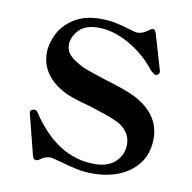

<svg xmlns="http://www.w3.org/2000/svg" viewBox="-63 -556 632 633"><g transform="rotate(10 252.5 -239.5)"><path d="M95 3Q86 3 83 -10L49 -144L48 -149Q48 -156 56 -159Q58 -160 62 -160Q69 -160 73 -153Q162 -18 287 -18Q332 -18 357 -41.5Q382 -65 382 -101Q382 -123 368.5 -141.5Q355 -160 330 -171Q299 -185 229 -206Q190 -216 161 -228Q117 -248 93 -279.5Q69 -311 69 -352Q69 -382 85 -415Q101 -448 136.5 -470.5Q172 -493 225 -493Q252 -493 274 -488.5Q296 -484 323 -476Q344 -469 350 -469Q370 -469 388 -484Q396 -490 401 -490Q407 -490 411 -479L446 -360Q447 -357 447 -353Q447 -347 439 -343Q437 -342 433 -342Q420 -350 415 -357Q379 -403 326 -433Q273 -463 223 -463Q178 -463 157 -439.5Q136 -416 136 -391Q136 -371 150 -356Q164 -341 195 -326Q212 -318 274 -298Q342 -278 373 -263Q417 -242 441 -209.5Q465 -177 465 -134Q465 -66 415.5 -26Q366 14 285 14Q259 14 234.5 9Q210 4 175 -6Q168 -8 156.5 -11Q145 -14 140 -14Q125 -14 109 -3Q102 3 95 3Z"/></g></svg>

Font: Shippori Mincho B1 SemiBold
Style: Regular
Weight: 600
Designer: FONTDASU
Foundry: FONTDASU / Google Inc. / but / Adobe
Version: Version 3.110; ttfautohint (v1.8.3)